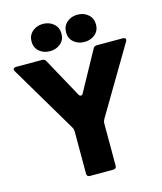

<svg xmlns="http://www.w3.org/2000/svg" viewBox="-138 -1076 995 1177"><g transform="rotate(-15 359.0 -487.5)"><path d="M285 0Q265 0 265 -20V-290Q265 -301 258 -314L6 -739Q2 -747 2 -750Q2 -756 7 -759.5Q12 -763 20 -763H185Q202 -763 209 -749L345 -501Q351 -490 359 -490Q367 -490 373 -501L509 -749Q516 -763 533 -763H698Q706 -763 711 -759.5Q716 -756 716 -750Q716 -747 712 -739L460 -314Q453 -301 453 -290V-20Q453 0 433 0ZM152 -888Q152 -927 179.5 -951Q207 -975 247 -975Q287 -975 314.5 -951Q342 -927 342 -888Q342 -849 314.5 -825.5Q287 -802 247 -802Q207 -802 179.5 -825.5Q152 -849 152 -888ZM371 -888Q371 -927 398.5 -951Q426 -975 466 -975Q506 -975 533.5 -951Q561 -927 561 -888Q561 -849 533.5 -825.5Q506 -802 466 -802Q426 -802 398.5 -825.5Q371 -849 371 -888Z"/></g></svg>

Font: Open Sauce Two Black
Style: Regular
Weight: 900
Designer: Alfredo Marco Pradil
Foundry: Creative Sauce Fz LLC
Version: Version 1.477